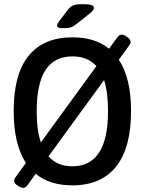

<svg xmlns="http://www.w3.org/2000/svg" viewBox="-20 -887 698 926"><path d="M90 19Q81 19 64.5 8Q48 -3 48 -16Q48 -22 54 -31L105 -101Q46 -191 46 -351Q46 -530 118.5 -618.5Q191 -707 329 -707Q439 -707 506 -652L543 -703Q551 -713 555.5 -716.5Q560 -720 568 -720Q577 -720 593.5 -708.5Q610 -697 610 -684Q610 -677 604 -669L553 -599Q612 -511 612 -351Q612 -173 539.5 -83Q467 7 329 7Q220 7 152 -49L115 3Q108 13 103 16Q98 19 90 19ZM157 -351Q157 -259 177 -200L445 -568Q403 -615 329 -615Q243 -615 200 -550Q157 -485 157 -351ZM329 -85Q501 -85 501 -351Q501 -442 482 -501L214 -133Q256 -85 329 -85ZM285 -751Q255 -751 255 -763Q255 -771 265 -784L309 -842Q321 -857 335.5 -862Q350 -867 379 -867Q433 -867 433 -850Q433 -843 427 -835.5Q421 -828 404 -815L346 -769Q332 -758 319.5 -754.5Q307 -751 285 -751Z"/></svg>

Font: Asap Semi Condensed Medium
Style: Regular
Weight: 500
Width: 4
Designer: Pablo Cosgaya
Foundry: Omnibus-Type
Version: Version 3.001; ttfautohint (v1.8.4.7-5d5b)